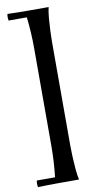

<svg xmlns="http://www.w3.org/2000/svg" viewBox="-105 -846 539 1058"><g transform="rotate(-10 164.5 -317.5)"><path d="M130 -45Q130 0 127.5 42.5Q125 85 120 130H18Q14 148 18 167Q47 166 77 165.5Q107 165 148 165Q189 165 248 165Q242 140 239 104Q236 68 234.5 32.5Q233 -3 233 -28V-607Q233 -632 234.5 -668Q236 -704 239 -739.5Q242 -775 248 -800Q189 -800 148 -800Q107 -800 77 -800.5Q47 -801 18 -802Q14 -784 18 -765H120Q125 -720 127.5 -677.5Q130 -635 130 -590Z"/></g></svg>

Font: Poltawski Nowy Medium
Style: Regular
Weight: 500
Version: Version 1.001;gftools[0.9.25]